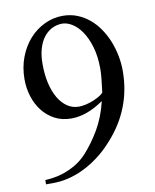

<svg xmlns="http://www.w3.org/2000/svg" viewBox="-79 -738 659 814"><g transform="rotate(-10 250.0 -331.5)"><path d="M457 -403.3Q457 -239.7 345.2 -116.7Q338.9 -109.4 326.4 -96.7Q314 -84 296.4 -69.3Q278.8 -54.7 256.1 -39.8Q233.4 -24.9 206.3 -12.7Q179.2 -0.5 147.7 7.1Q116.2 14.6 81.1 14.6H53.2V-3.9Q65.9 -4.4 86.9 -7.1Q107.9 -9.8 132.8 -18.1Q157.7 -26.4 184.1 -41.5Q210.4 -56.6 233.9 -81.5Q270.5 -121.6 300.5 -172.6Q330.6 -223.6 347.2 -292Q309.6 -266.1 275.1 -253.9Q240.7 -241.7 208.5 -241.7Q167.5 -241.7 136.2 -258.5Q105 -275.4 83.7 -303Q62.5 -330.6 51.5 -366Q40.5 -401.4 40.5 -439Q40.5 -491.2 57.4 -534.9Q74.2 -578.6 102.5 -610.1Q130.9 -641.6 168.2 -659.2Q205.6 -676.8 246.1 -676.8Q279.8 -676.8 308.6 -665.3Q337.4 -653.8 360.8 -634Q384.3 -614.3 402.3 -587.6Q420.4 -561 432.4 -530.8Q444.3 -500.5 450.7 -467.8Q457 -435.1 457 -403.3ZM364.7 -428.2Q364.7 -481.4 352.5 -522.5Q340.3 -563.5 321.5 -590.8Q302.7 -618.2 279.8 -631.8Q256.8 -645.5 234.9 -644.5Q212.9 -643.6 193.4 -633.5Q173.8 -623.5 158.9 -604.2Q144 -585 135.5 -556.4Q127 -527.8 127 -489.7Q127 -444.3 135.7 -406.7Q144.5 -369.1 160.4 -342.3Q176.3 -315.4 198.5 -300.5Q220.7 -285.6 248 -285.6Q262.7 -285.6 279.3 -289.6Q295.9 -293.5 311.3 -299.8Q326.7 -306.2 338.6 -313.5Q350.6 -320.8 355.5 -327.1Q359.4 -358.9 362.1 -384.3Q364.7 -409.7 364.7 -428.2Z"/></g></svg>

Font: Doulos SIL Viet
Style: Regular
Weight: 400
Designer: Walt Agee, Victor Gaultney, Peter Martin, Debbi Hosken, Becca Hirsbrunner
Foundry: SIL International
Version: Version 5.000